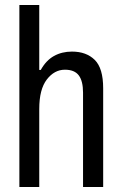

<svg xmlns="http://www.w3.org/2000/svg" viewBox="-20 -743 481 763"><path d="M57 0V-723H136V-465H142Q163 -503 194.5 -520.5Q226 -538 266 -538Q323 -538 356.5 -505Q390 -472 390 -392V0H310V-375Q310 -421 293 -443.5Q276 -466 238 -466Q196 -466 166 -427Q136 -388 136 -310V0Z"/></svg>

Font: Archivo Condensed
Style: Regular
Weight: 400
Width: 3
Designer: Hector Gatti
Foundry: Omnibus-Type
Version: Version 2.001; ttfautohint (v1.8.3)